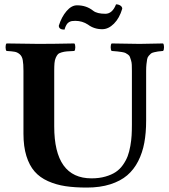

<svg xmlns="http://www.w3.org/2000/svg" viewBox="-20 -845 772 875"><path d="M227.1 -522V-269Q227.1 -32.2 397 -32.2Q432.1 -32.2 460.2 -40.3Q488.3 -48.3 507.3 -61Q526.4 -73.7 540.3 -93.5Q554.2 -113.3 561.8 -133.3Q569.3 -153.3 574 -179.7Q578.6 -206.1 579.8 -227.8Q581.1 -249.5 581.1 -276.9V-522Q581.1 -538.1 580.6 -549.6Q580.1 -561 577.1 -570.3Q574.2 -579.6 572 -585.7Q569.8 -591.8 563.2 -596.4Q556.6 -601.1 551.8 -603.5Q546.9 -606 535.2 -607.9Q523.4 -609.9 514.9 -610.6Q506.3 -611.3 488.8 -612.8Q484.4 -617.2 484.4 -629.9Q484.4 -642.6 488.8 -647Q580.6 -645 616.2 -645Q645 -645 723.1 -647Q727.5 -642.6 727.5 -629.9Q727.5 -617.2 723.1 -612.8Q707 -611.3 700 -610.4Q692.9 -609.4 682.4 -606.9Q671.9 -604.5 667.7 -600.8Q663.6 -597.2 658 -590.8Q652.3 -584.5 650.6 -575.2Q648.9 -565.9 647.5 -553Q646 -540 646 -522V-294.9Q646 -239.7 637.7 -194.6Q629.4 -149.4 609.9 -110.8Q590.3 -72.3 559.8 -46.1Q529.3 -20 482.7 -5.1Q436 9.8 376 9.8Q320.3 9.8 278.1 3.4Q235.8 -2.9 198.7 -19.5Q161.6 -36.1 137.7 -63.5Q113.8 -90.8 100.3 -134Q86.9 -177.2 86.9 -235.8V-522Q86.9 -553.7 83.7 -571Q80.6 -588.4 70.3 -597.4Q60.1 -606.4 47.9 -608.9Q35.6 -611.3 9.8 -612.8Q5.4 -617.2 5.4 -629.9Q5.4 -642.6 9.8 -647Q109.4 -645 155.8 -645Q221.2 -645 318.8 -647Q323.2 -642.6 323.2 -629.9Q323.2 -617.2 318.8 -612.8Q296.9 -611.8 284.9 -610.8Q272.9 -609.9 261 -606.4Q249 -603 243.9 -597.7Q238.8 -592.3 234.1 -581.8Q229.5 -571.3 228.3 -557.4Q227.1 -543.5 227.1 -522ZM460 -782.2Q492.2 -782.2 508.8 -825.2Q520 -825.2 528.6 -819.6Q537.1 -814 537.1 -805.2Q524.4 -762.2 499.3 -737.1Q474.1 -711.9 445.8 -711.9Q408.7 -711.9 380.9 -732.9Q355 -750 323.2 -750Q313.5 -750 307.6 -749Q301.8 -748 294.9 -744.4Q288.1 -740.7 283 -732.2Q277.8 -723.6 273.9 -710Q248 -710 248 -728Q260.7 -768.1 283.2 -794.4Q305.7 -820.8 331.1 -820.8Q374 -820.8 404.8 -795.9Q422.4 -782.2 460 -782.2Z"/></svg>

Font: Common Serif
Style: Bold
Weight: 700
Designer: Philipp H. Poll, Khaled Hosny
Foundry: Stefan Peev, Context Ltd.
Version: Version 1.026